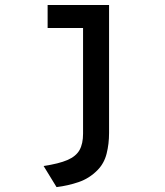

<svg xmlns="http://www.w3.org/2000/svg" viewBox="-20 -531 656 764"><path d="M205 213.5 153.5 129.5Q214 120.5 248.2 105.8Q282.5 91 296.5 66Q310.5 41 310.5 1V-511H414V-2Q414 42 404.2 80.5Q394.5 119 368 146Q335.5 179 293 193.5Q250.5 208 205 213.5ZM169.5 -419.5V-511H405V-419.5Z"/></svg>

Font: Overpass Mono SemiBold
Style: Regular
Weight: 600
Monospace: yes
Designer: Delve Withrington, Dave Bailey
Foundry: Delve Fonts LLC
Version: Version 4.000